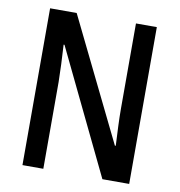

<svg xmlns="http://www.w3.org/2000/svg" viewBox="-80 -788 805 861"><g transform="rotate(10 322.0 -357.0)"><path d="M565 0V-714H470V-324C470 -275 473 -219 476 -158H472L200 -714H79V0H174V-395C173 -447 171 -502 167 -564H171L443 0Z"/></g></svg>

Font: Noto Sans Gurmukhi UI Condensed Medium
Style: Regular
Weight: 500
Width: 3
Designer: Jelle Bosma - Monotype Design Team
Foundry: Monotype Imaging Inc.
Version: Version 2.004